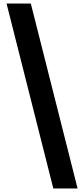

<svg xmlns="http://www.w3.org/2000/svg" viewBox="-20 -871 475 1084"><path d="M281 193H418L154 -851H17Z"/></svg>

Font: Noto Sans Tamil UI Condensed ExtraBold
Style: Regular
Weight: 800
Width: 3
Designer: Jelle Bosma - Monotype Design Team
Foundry: Monotype Imaging Inc.
Version: Version 2.004